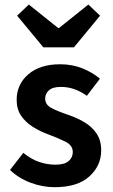

<svg xmlns="http://www.w3.org/2000/svg" viewBox="-20 -799 489 832"><path d="M216.8 12.2Q164.6 12.2 112.8 -7.1Q61 -26.4 23.4 -62.5L81.1 -136.7Q114.3 -109.4 149.2 -97.4Q184.1 -85.4 220.7 -85.4Q258.8 -85.4 277.1 -100.8Q295.4 -116.2 295.4 -140.1Q295.4 -168.9 264.4 -184.6Q233.4 -200.2 191.4 -215.8Q154.8 -229 123 -248.8Q91.3 -268.6 71.8 -297.1Q52.2 -325.7 52.2 -365.7Q52.2 -433.6 102.8 -477.1Q153.3 -520.5 240.2 -520.5Q293.5 -520.5 337.4 -502.7Q381.3 -484.9 413.1 -458L356.4 -383.8Q303.2 -422.4 244.1 -422.4Q208.5 -422.4 192.1 -407.7Q175.8 -393.1 175.8 -372.1Q175.8 -346.2 200.7 -332.3Q225.6 -318.4 272.9 -302.2Q312.5 -289.1 345.5 -269.5Q378.4 -250 398.4 -220.5Q418.5 -190.9 418.5 -147.5Q418.5 -80.6 366.9 -34.2Q315.4 12.2 216.8 12.2ZM168 -593.8 54.2 -731 105 -779.3 231.9 -677.7H235.8L362.8 -779.3L413.6 -731L300.3 -593.8Z"/></svg>

Font: Akatab ExtraBold
Style: Regular
Weight: 800
Designer: SIL International
Foundry: SIL International
Version: Version 3.000